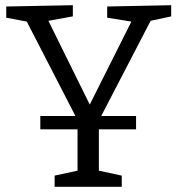

<svg xmlns="http://www.w3.org/2000/svg" viewBox="-20 -718 681 738"><path d="M190 0V-43L278 -62V-221H135V-272H270L83 -635L4 -650V-693L260 -698V-655L166 -638L325 -316L485 -635L392 -650V-693L638 -698V-655L559 -638L369 -272H503V-221H360V-62L448 -43V0Z"/></svg>

Font: Bitter
Style: Regular
Weight: 400
Designer: Sol Matas, and Bitter project Authors
Foundry: Sol Matas
Version: Version 2.001